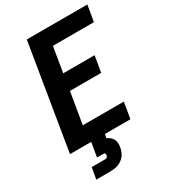

<svg xmlns="http://www.w3.org/2000/svg" viewBox="-226 -844 1032 1167"><g transform="rotate(-30 290.5 -260.5)"><path d="M35 0H459L478 -113H190L227 -333H446L465 -446H245L274 -622H562L581 -735H156ZM96 214H196Q217 214 238 209Q259 204 277.5 190.5Q296 177 306.5 157Q317 137 320 116Q324 97 320.5 78.5Q317 60 304.5 47Q292 34 275 27L280 0H184L167 100H215Q221 100 223 105.5Q225 111 224 117Q223 123 219 128.5Q215 134 210 134H110Z"/></g></svg>

Font: Iosevka Sparkle Extrabold
Style: Italic
Weight: 800
Italic angle: -9°
Designer: Belleve Invis
Foundry: Belleve Invis
Version: Version 4.5.0; ttfautohint (v1.8.3)